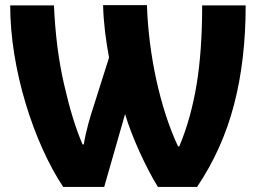

<svg xmlns="http://www.w3.org/2000/svg" viewBox="-20 -734 1005 754"><path d="M389.2 0 471.2 -286.1C496.6 -199.2 553.7 -74.2 600.1 0H753.9C820.8 -99.1 869.1 -207.5 899.4 -324.2C929.7 -440.9 944.8 -570.3 944.8 -712.9H773.9C773.9 -593.3 766.6 -489.3 752 -401.4C737.3 -313 714.8 -232.4 684.1 -159.2H679.2C607.9 -310.5 563 -522.9 557.1 -713.9H384.8C386.7 -641.1 396 -574.7 408.2 -507.8L350.1 -324.2C334 -275.9 316.9 -217.8 309.1 -167H304.2C277.3 -229 253.4 -307.1 231.9 -401.4C210 -495.6 196.8 -599.6 191.9 -712.9H20C20 -589.4 42.5 -454.6 80.6 -328.1C118.7 -201.2 170.9 -86.4 228 0Z"/></svg>

Font: Noto Reveo Sans
Style: Regular
Weight: 800
Designer: Monotype Design Team
Foundry: Monotype Imaging Inc.
Version: Version 2.007